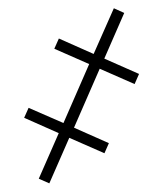

<svg xmlns="http://www.w3.org/2000/svg" viewBox="-48 -667 601 707"><g transform="rotate(-5 252.5 -314.0)"><path d="M106 -3.4 68.8 -23.9 156.7 -184.6 34.7 -252 54.2 -287.1 177.2 -220.2 290.5 -428.2 167.5 -495.6 187.5 -531.7 310.1 -463.9 398.9 -625 435.5 -604.5 347.7 -443.4 470.2 -376 450.7 -340.3 327.6 -407.7 214.4 -199.7 337.4 -131.8 317.9 -96.2 193.8 -164.1Z"/></g></svg>

Font: Open Sans SemiCondensed Light
Style: Italic
Weight: 300
Width: 4
Italic angle: -12°
Designer: Monotype Design Team
Foundry: Monotype Imaging Inc.
Version: Version 3.000